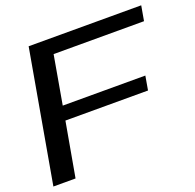

<svg xmlns="http://www.w3.org/2000/svg" viewBox="-130 -799 937 924"><g transform="rotate(-20 338.5 -337.5)"><path d="M-9.5 0H104L153.5 -278.5H576.5L589 -350.5H166L209.5 -598.5H672.5L686 -675H109.5Z"/></g></svg>

Font: Anybody Expanded
Style: Italic
Weight: 400
Width: 7
Italic angle: -10°
Version: Version 1.113;gftools[0.9.25]